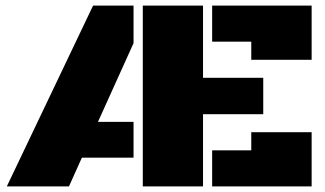

<svg xmlns="http://www.w3.org/2000/svg" viewBox="-20 -668 1165 688"><path d="M707.5 -258.8V0H491.7V-647.9H707.5V-389.2H923.3V-258.8ZM458.5 -103H273.4L227.1 0H4.4L313.5 -647.9H458.5V-513.2L331.1 -231.4H458.5ZM740.2 -518.6V-647.9H1096.7V-453.6H880.4V-518.6ZM740.2 0V-129.4H880.4V-194.3H1096.7V0Z"/></svg>

Font: Black Ops One [rus by aLiNcE]
Style: Regular
Weight: 400
Designer: James Grieshaber
Foundry: James Grieshaber
Version: Version 1.002;May 25, 2024;FontCreator 13.0.0.2680 64-bit